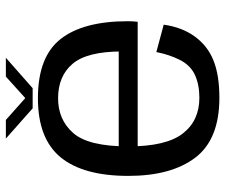

<svg xmlns="http://www.w3.org/2000/svg" viewBox="-76 -668 750 638"><g transform="rotate(-90 299.0 -349.0)"><path d="M293 5V-61.5Q217 -61.5 174.2 -116.8Q131.5 -172 131.5 -297.5Q131.5 -430 175.8 -480.5Q220 -531 291.5 -531Q365 -531 406 -482.8Q447 -434.5 447 -318.5L452.5 -329.5H120.5V-266.5H545.5Q547.5 -281.5 547.5 -299Q547.5 -447.5 488.2 -522.8Q429 -598 291.5 -598Q157.5 -598 95.5 -522.8Q33.5 -447.5 33.5 -297.5Q33.5 -155 94.2 -75Q155 5 293 5ZM293 -61.5V5Q368 5 416.8 -14.5Q465.5 -34 496.5 -76.5Q527.5 -119 536 -180L445 -204.5Q436.5 -161 418.8 -126Q401 -91 368.8 -76.2Q336.5 -61.5 293 -61.5ZM258 -615.5H325L426 -704.5H363.5L292 -640L219.5 -704.5H157.5Z"/></g></svg>

Font: Anybody UltraCondensed Thin
Style: Regular
Weight: 400
Version: Version 1.111